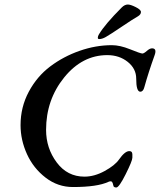

<svg xmlns="http://www.w3.org/2000/svg" viewBox="-20 -820 708 850"><path d="M419 -647Q413 -647 413 -653Q413 -660 418 -668Q445 -713 519 -787Q532 -800 546 -800Q558 -800 581 -788.5Q604 -777 604 -767Q604 -756 591 -748Q568 -735 518.5 -701.5Q469 -668 448 -656Q432 -647 419 -647ZM303 8Q236 8 182 -33.5Q128 -75 99.5 -137.5Q71 -200 71 -266Q71 -346 107.5 -414Q144 -482 202.5 -526Q261 -570 332.5 -595Q404 -620 475 -620Q511 -620 555.5 -602Q600 -584 610 -583Q617 -583 630 -594.5Q643 -606 653 -606Q675 -606 665 -577Q637 -499 619 -434Q614 -414 601 -414Q583 -414 583 -472Q583 -516 545.5 -546Q508 -576 455 -576Q344 -576 264 -477Q184 -378 184 -245Q184 -164 231 -101Q278 -38 354 -38Q398 -38 443.5 -63Q489 -88 507 -114Q533 -151 552 -151Q555 -151 557 -150.5Q559 -150 560.5 -149Q562 -148 563 -147Q564 -146 564.5 -144Q565 -142 565.5 -140.5Q566 -139 566 -136Q566 -133 566 -131.5Q566 -130 566 -126.5Q566 -123 566 -122Q566 -108 536.5 -49Q507 10 495 10Q490 10 487 8.5Q484 7 483 5.5Q482 4 481 -1.5Q480 -7 479 -9Q475 -22 460 -15Q411 8 303 8Z"/></svg>

Font: EB Garamond 08
Style: Italic
Weight: 400
Italic angle: -14°
Version: Version 0.016